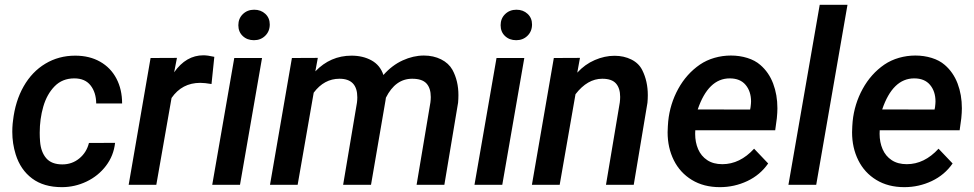

<svg xmlns="http://www.w3.org/2000/svg" viewBox="-20 -770 4059 800"><path d="M350.6 -174.3 459.5 -174.8Q453.6 -121.1 421.4 -78.9Q389.2 -36.6 340.3 -13.4Q291.5 9.8 237.8 9.8Q162.1 9.8 113.8 -26.4Q65.4 -62.5 45.4 -126.5Q31.2 -171.9 31.2 -220.7Q31.2 -237.8 32.7 -254.4L34.2 -267.1Q43.5 -348.6 78.4 -409.9Q113.3 -471.2 168.9 -504.6Q224.6 -538.1 293.5 -538.1Q353 -538.1 397.2 -512.9Q441.4 -487.8 465.1 -442.6Q488.8 -397.5 488.8 -338.9H380.9Q380.4 -384.8 357.4 -414.1Q334.5 -443.4 289.6 -443.4Q239.7 -443.4 207.5 -410.4Q175.3 -377.4 160.4 -325.9Q145.5 -274.4 145.5 -216.8Q145.5 -197.8 147 -180.2Q150.4 -136.7 172.6 -110.8Q194.8 -85 239.7 -85Q280.3 -85 310.5 -109.9Q340.8 -134.8 350.6 -174.3Z M694.8 -361.8 631.3 0H516.1L607.4 -528.3L717.3 -528.8L705.6 -468.8Q755.4 -539.6 827.6 -539.6Q844.7 -539.6 873 -533.2L861.3 -419.9Q832.5 -424.8 814.5 -424.8Q738.3 -424.8 694.8 -361.8Z M1039.1 -729.5Q1066.9 -729.5 1085.4 -712.4Q1104 -695.3 1104 -668Q1104 -639.6 1085.2 -621.1Q1066.4 -602.5 1038.1 -602.5Q1009.8 -602.5 991.5 -619.9Q973.1 -637.2 973.1 -665Q973.1 -692.9 991.9 -711.2Q1010.7 -729.5 1039.1 -729.5ZM1071.8 -528.3 980 0H864.3L956.1 -528.3Z M1287.1 -383.8 1220.2 0H1105L1196.3 -528.3L1304.2 -528.8L1293.9 -472.7Q1356.9 -538.1 1444.8 -538.1Q1492.2 -538.1 1528.1 -518.3Q1564 -498.5 1577.6 -457.5Q1613.3 -498 1657.7 -518.3Q1702.1 -538.6 1746.1 -538.6Q1786.1 -538.6 1817.9 -522.7Q1849.6 -506.8 1865.2 -479Q1890.1 -433.1 1890.1 -373.5Q1890.1 -358.4 1888.7 -342.3L1831.5 0H1715.8L1773.4 -343.3Q1774.9 -355 1774.9 -365.7Q1774.9 -402.8 1756.8 -422.4Q1738.8 -441.9 1697.3 -441.9Q1627.4 -441.9 1587.9 -362.8L1586.4 -352.1L1525.9 0H1409.7L1467.3 -342.3Q1468.8 -354 1468.8 -364.3Q1468.8 -441.9 1394.5 -441.9Q1330.6 -441.9 1287.1 -383.8Z M2131.8 -729.5Q2159.7 -729.5 2178.2 -712.4Q2196.8 -695.3 2196.8 -668Q2196.8 -639.6 2178 -621.1Q2159.2 -602.5 2130.9 -602.5Q2102.5 -602.5 2084.2 -619.9Q2065.9 -637.2 2065.9 -665Q2065.9 -692.9 2084.7 -711.2Q2103.5 -729.5 2131.8 -729.5ZM2164.6 -528.3 2072.8 0H1957L2048.8 -528.3Z M2377.9 -377.4 2312 0H2196.3L2287.6 -528.3L2396.5 -528.8L2385.3 -467.3Q2417 -502 2458.3 -519.8Q2499.5 -537.6 2540.5 -537.6Q2579.6 -537.6 2610.8 -522Q2642.1 -506.3 2656.2 -477.5Q2679.2 -431.6 2679.2 -373.5Q2679.2 -357.9 2677.7 -341.8L2620.6 0H2504.9L2562.5 -343.3Q2564 -356 2564 -366.2Q2564 -402.3 2546.6 -422.1Q2529.3 -441.9 2489.3 -441.9Q2427.7 -441.9 2377.9 -377.4Z M3180.7 -88.9Q3147.5 -41 3093.8 -15.6Q3040 9.8 2979.5 9.8Q2912.1 9.8 2862.8 -20.3Q2813.5 -50.3 2787.6 -102.3Q2761.7 -154.3 2761.7 -218.8Q2761.7 -226.6 2762.7 -244.1L2764.2 -264.6Q2771.5 -336.9 2805.9 -399.7Q2840.3 -462.4 2896.5 -501Q2923.8 -519.5 2957.3 -529.1Q2990.7 -538.6 3025.4 -538.6Q3061.5 -538.6 3093.8 -528.6Q3126 -518.6 3147.9 -499.5Q3183.6 -468.8 3201.4 -421.9Q3219.2 -375 3219.2 -318.8Q3219.2 -300.8 3216.8 -277.3L3210 -227.1H2877Q2876.5 -222.2 2876.5 -212.4Q2876.5 -177.2 2888.9 -148.4Q2901.4 -119.6 2926.8 -102.8Q2952.1 -85.9 2989.7 -85.9Q3063 -85.9 3122.1 -150.4ZM2887.2 -314 3105.5 -313.5 3107.4 -323.7Q3109.4 -339.4 3109.4 -347.2Q3109.4 -389.2 3086.7 -416.3Q3064 -443.4 3020.5 -443.4Q2931.2 -443.4 2887.2 -314Z M3511.2 -750 3380.9 0H3265.1L3395.5 -750Z M3949.2 -88.9Q3916 -41 3862.3 -15.6Q3808.6 9.8 3748 9.8Q3680.7 9.8 3631.3 -20.3Q3582 -50.3 3556.2 -102.3Q3530.3 -154.3 3530.3 -218.8Q3530.3 -226.6 3531.2 -244.1L3532.7 -264.6Q3540 -336.9 3574.5 -399.7Q3608.9 -462.4 3665 -501Q3692.4 -519.5 3725.8 -529.1Q3759.3 -538.6 3793.9 -538.6Q3830.1 -538.6 3862.3 -528.6Q3894.5 -518.6 3916.5 -499.5Q3952.1 -468.8 3970 -421.9Q3987.8 -375 3987.8 -318.8Q3987.8 -300.8 3985.4 -277.3L3978.5 -227.1H3645.5Q3645 -222.2 3645 -212.4Q3645 -177.2 3657.5 -148.4Q3669.9 -119.6 3695.3 -102.8Q3720.7 -85.9 3758.3 -85.9Q3831.5 -85.9 3890.6 -150.4ZM3655.8 -314 3874 -313.5 3876 -323.7Q3877.9 -339.4 3877.9 -347.2Q3877.9 -389.2 3855.2 -416.3Q3832.5 -443.4 3789.1 -443.4Q3699.7 -443.4 3655.8 -314Z"/></svg>

Font: Mardoto Medium
Style: Italic
Weight: 500
Italic angle: -12°
Designer: Christian Robertson, Vahan Hovhannisyan
Foundry: Google
Version: Version 1.000